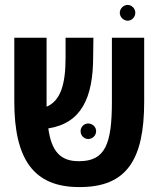

<svg xmlns="http://www.w3.org/2000/svg" viewBox="-20 -753 643 779"><path d="M498 -669C515 -669 529 -684 529 -701C529 -718 515 -733 498 -733C481 -733 466 -718 466 -701C466 -684 481 -669 498 -669ZM301 6H304C493 6 565 -104 565 -340V-600H434V-340C434 -167 406 -99 301 -99H299C226 -99 189 -138 176 -232C309 -253 358 -354 358 -524L359 -600H246V-518C246 -409 225 -344 169 -320C169 -327 169 -334 169 -341V-600H38V-341C38 -105 118 6 301 6ZM338 -189C355 -189 370 -203 370 -221C370 -238 355 -252 338 -252C321 -252 307 -238 307 -221C307 -203 321 -189 338 -189Z"/></svg>

Font: Noto Sans Hebrew ExtraCondensed SemiBold
Style: Regular
Weight: 600
Width: 2
Designer: Ben Nathan
Foundry: Google LLC
Version: Version 3.001